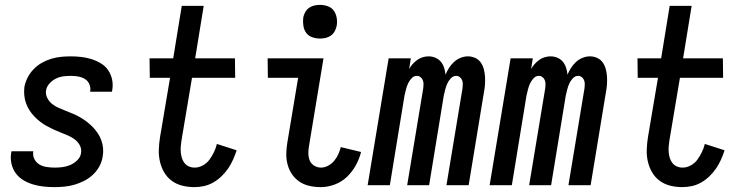

<svg xmlns="http://www.w3.org/2000/svg" viewBox="-20 -759 3040 787"><path d="M203 8Q180 8 157.5 5.5Q135 3 114 -3.5Q93 -10 75 -21Q57 -32 44.5 -49Q32 -66 27 -88Q22 -110 26 -133L27 -139H117L116 -137Q114 -120 121.5 -106Q129 -92 142 -84.5Q155 -77 171.5 -74.5Q188 -72 204 -72Q220 -72 236 -74Q252 -76 267.5 -82.5Q283 -89 296.5 -102Q310 -115 312 -131Q315 -148 307.5 -162.5Q300 -177 287 -187Q274 -197 259 -203.5Q244 -210 228.5 -216Q213 -222 199 -228.5Q185 -235 170.5 -243Q156 -251 143.5 -261Q131 -271 120 -282.5Q109 -294 100.5 -307.5Q92 -321 86.5 -336.5Q81 -352 79.5 -369Q78 -386 80 -403Q84 -423 93.5 -441.5Q103 -460 118 -475.5Q133 -491 151.5 -501.5Q170 -512 190 -518Q210 -524 230 -526Q250 -528 270 -528Q292 -528 313.5 -525.5Q335 -523 355.5 -516.5Q376 -510 394 -499Q412 -488 423.5 -471Q435 -454 439.5 -433Q444 -412 440 -389L439 -383H349L350 -386Q352 -401 346 -414.5Q340 -428 327.5 -435.5Q315 -443 300 -445.5Q285 -448 270 -448Q255 -448 239.5 -446Q224 -444 209.5 -437Q195 -430 183.5 -417.5Q172 -405 169 -390Q166 -373 173.5 -358Q181 -343 193.5 -333Q206 -323 221 -316.5Q236 -310 251.5 -304Q267 -298 282 -291.5Q297 -285 310.5 -277Q324 -269 337 -259Q350 -249 361 -237.5Q372 -226 381 -212.5Q390 -199 395.5 -183.5Q401 -168 402.5 -151.5Q404 -135 401 -118Q398 -97 387.5 -77.5Q377 -58 361 -43Q345 -28 325.5 -18Q306 -8 285.5 -2Q265 4 244 6Q223 8 203 8Z M777 8Q751 8 727 2Q703 -4 684 -18Q665 -32 653 -52.5Q641 -73 635.5 -97Q630 -121 631 -146.5Q632 -172 636 -197L677 -440H594L593 -520H690L725 -735H815L780 -520H943L944 -440H767L724 -184Q722 -172 721 -159.5Q720 -147 721 -135Q722 -123 725.5 -111.5Q729 -100 736 -91Q743 -82 754 -77Q765 -72 778 -72Q795 -72 811.5 -81Q828 -90 838.5 -104.5Q849 -119 857 -135.5Q865 -152 869 -169L950 -143Q944 -124 935.5 -105Q927 -86 915.5 -69Q904 -52 888.5 -37Q873 -22 855 -11.5Q837 -1 817 3.5Q797 8 777 8Z M1295 8Q1271 8 1248.5 3Q1226 -2 1208 -14Q1190 -26 1177.5 -44Q1165 -62 1159 -84Q1153 -106 1153.5 -129.5Q1154 -153 1158 -176L1202 -440H1078L1077 -520H1306L1247 -163Q1244 -148 1244 -132Q1244 -116 1249 -102.5Q1254 -89 1267 -80.5Q1280 -72 1296 -72Q1310 -72 1324.5 -79.5Q1339 -87 1349.5 -99.5Q1360 -112 1366.5 -126.5Q1373 -141 1377 -156L1460 -136Q1453 -108 1438.5 -81.5Q1424 -55 1402 -34Q1380 -13 1351.5 -2.5Q1323 8 1295 8ZM1291 -601Q1275 -601 1259.5 -606.5Q1244 -612 1235 -624.5Q1226 -637 1223.5 -653.5Q1221 -670 1223 -687Q1225 -698 1231 -709Q1237 -720 1247 -727Q1257 -734 1268.5 -736.5Q1280 -739 1292 -739Q1308 -739 1323.5 -733.5Q1339 -728 1348 -715.5Q1357 -703 1360 -686.5Q1363 -670 1360 -653Q1358 -642 1352 -631Q1346 -620 1336 -613Q1326 -606 1314.5 -603.5Q1303 -601 1291 -601Z M1487 0 1573 -520H1664L1657 -476Q1663 -487 1671.5 -496.5Q1680 -506 1690.5 -513.5Q1701 -521 1713 -524.5Q1725 -528 1737 -528Q1752 -528 1765.5 -522Q1779 -516 1787.5 -505.5Q1796 -495 1800.5 -481Q1805 -467 1806 -453Q1812 -467 1820.5 -480.5Q1829 -494 1841 -505Q1853 -516 1868 -522Q1883 -528 1898 -528Q1914 -528 1928 -521.5Q1942 -515 1950.5 -503Q1959 -491 1963 -476Q1967 -461 1968 -445.5Q1969 -430 1968 -414Q1967 -398 1964 -383L1901 0H1810L1876 -398Q1877 -406 1877 -414.5Q1877 -423 1874 -430.5Q1871 -438 1864.5 -443Q1858 -448 1850 -448Q1837 -448 1827.5 -437.5Q1818 -427 1813 -415.5Q1808 -404 1805 -392Q1802 -380 1799 -367L1739 0H1649L1715 -398Q1716 -406 1716 -414.5Q1716 -423 1713 -430.5Q1710 -438 1703.5 -443Q1697 -448 1688 -448Q1676 -448 1666.5 -437.5Q1657 -427 1652 -415.5Q1647 -404 1644 -392Q1641 -380 1638 -367L1578 0Z M1987 0 2073 -520H2164L2157 -476Q2163 -487 2171.5 -496.5Q2180 -506 2190.5 -513.5Q2201 -521 2213 -524.5Q2225 -528 2237 -528Q2252 -528 2265.5 -522Q2279 -516 2287.5 -505.5Q2296 -495 2300.5 -481Q2305 -467 2306 -453Q2312 -467 2320.5 -480.5Q2329 -494 2341 -505Q2353 -516 2368 -522Q2383 -528 2398 -528Q2414 -528 2428 -521.5Q2442 -515 2450.5 -503Q2459 -491 2463 -476Q2467 -461 2468 -445.5Q2469 -430 2468 -414Q2467 -398 2464 -383L2401 0H2310L2376 -398Q2377 -406 2377 -414.5Q2377 -423 2374 -430.5Q2371 -438 2364.5 -443Q2358 -448 2350 -448Q2337 -448 2327.5 -437.5Q2318 -427 2313 -415.5Q2308 -404 2305 -392Q2302 -380 2299 -367L2239 0H2149L2215 -398Q2216 -406 2216 -414.5Q2216 -423 2213 -430.5Q2210 -438 2203.5 -443Q2197 -448 2188 -448Q2176 -448 2166.5 -437.5Q2157 -427 2152 -415.5Q2147 -404 2144 -392Q2141 -380 2138 -367L2078 0Z M2777 8Q2751 8 2727 2Q2703 -4 2684 -18Q2665 -32 2653 -52.5Q2641 -73 2635.5 -97Q2630 -121 2631 -146.5Q2632 -172 2636 -197L2677 -440H2594L2593 -520H2690L2725 -735H2815L2780 -520H2943L2944 -440H2767L2724 -184Q2722 -172 2721 -159.5Q2720 -147 2721 -135Q2722 -123 2725.5 -111.5Q2729 -100 2736 -91Q2743 -82 2754 -77Q2765 -72 2778 -72Q2795 -72 2811.5 -81Q2828 -90 2838.5 -104.5Q2849 -119 2857 -135.5Q2865 -152 2869 -169L2950 -143Q2944 -124 2935.5 -105Q2927 -86 2915.5 -69Q2904 -52 2888.5 -37Q2873 -22 2855 -11.5Q2837 -1 2817 3.5Q2797 8 2777 8Z"/></svg>

Font: Iosevka Curly Medium
Style: Italic
Weight: 500
Italic angle: -9°
Monospace: yes
Designer: Belleve Invis
Foundry: Belleve Invis
Version: Version 22.1.2; ttfautohint (v1.8.4)